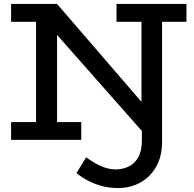

<svg xmlns="http://www.w3.org/2000/svg" viewBox="-20 -706 978 969"><path d="M576 243Q530 243 491 232Q452 221 420 203.5Q388 186 366 167L415 88Q434 102 458.5 116.5Q483 131 511.5 140.5Q540 150 570 149Q607 147 635 131.5Q663 116 679.5 84.5Q696 53 696 3V-45L130 -686H268L694 -192V-669H798V9Q798 84 767.5 136.5Q737 189 687 216Q637 243 576 243ZM36 0V-90H390V0ZM162 -15V-686H268V-15ZM36 -596V-686H268L266 -596ZM568 -596V-686H921V-596Z"/></svg>

Font: BioRhyme Medium
Style: Regular
Weight: 500
Designer: Aoife Mooney
Foundry: Aoife Mooney Type
Version: Version 1.600;gftools[0.9.33]